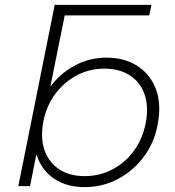

<svg xmlns="http://www.w3.org/2000/svg" viewBox="-20 -762 718 786"><path d="M55 0 204 -742H600L591 -699H245L186 -407Q227 -462 286.5 -494Q346 -526 417 -526Q487 -526 538.5 -494.5Q590 -463 614.5 -406.5Q639 -350 629 -275Q619 -193 576 -130.5Q533 -68 468 -32Q403 4 326 4Q251 4 199.5 -32Q148 -68 129 -131L103 0ZM327 -41Q390 -41 444 -70.5Q498 -100 533.5 -152.5Q569 -205 579 -273Q588 -335 569.5 -382Q551 -429 509 -455Q467 -481 407 -481Q344 -481 290.5 -451.5Q237 -422 201 -370Q165 -318 155 -250Q146 -187 165 -140Q184 -93 225.5 -67Q267 -41 327 -41Z"/></svg>

Font: Montserrat Light
Style: Italic
Weight: 300
Italic angle: -11.3°
Designer: Julieta Ulanovsky
Foundry: Julieta Ulanovsky
Version: Version 9.000; ttfautohint (v1.8.4.7-5d5b)